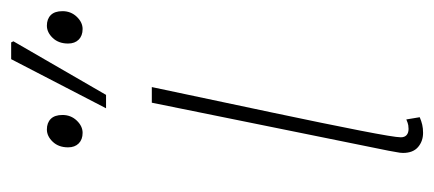

<svg xmlns="http://www.w3.org/2000/svg" viewBox="-237 -533 778 344"><g transform="rotate(-90 152.0 -361.0)"><path d="M86 8Q71 8 60.5 -1Q50 -10 50 -28Q50 -33 51.5 -40Q53 -47 54 -54L140 -478H168Q143 -360 122.5 -263Q102 -166 90 -104.5Q78 -43 78 -32Q78 -25 82 -21.5Q86 -18 93 -18Q96 -18 99.5 -18.5Q103 -19 110 -22L114 2Q107 5 100.5 6.5Q94 8 86 8ZM86 -602Q74 -602 67 -609Q60 -616 60 -628Q60 -645 70 -655.5Q80 -666 92 -666Q104 -666 111 -659Q118 -652 118 -638Q118 -623 108 -612.5Q98 -602 86 -602ZM272 -602Q260 -602 253 -609Q246 -616 246 -628Q246 -645 256 -655.5Q266 -666 278 -666Q290 -666 297 -659Q304 -652 304 -638Q304 -623 294 -612.5Q284 -602 272 -602ZM130 -560 218 -730H248L250 -726L154 -560Z"/></g></svg>

Font: Source Sans 3
Style: Italic
Weight: 200
Italic angle: -11°
Designer: Paul D. Hunt
Foundry: Adobe
Version: Version 3.046;hotconv 1.0.118;makeotfexe 2.5.65603